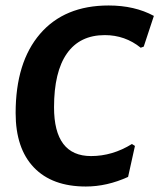

<svg xmlns="http://www.w3.org/2000/svg" viewBox="-20 -671 581 700"><path d="M376 -651Q471 -651 541 -613L504 -501L493 -497Q436 -543 362 -543Q271 -543 224 -476Q177 -409 177 -280Q177 -102 312 -102Q390 -102 461 -146L472 -139L447 -26Q370 9 293 9Q170 9 103.5 -60.5Q37 -130 37 -259Q37 -444 126 -547.5Q215 -651 376 -651Z"/></svg>

Font: Alegreya Sans
Style: Bold Italic
Weight: 700
Italic angle: -7°
Designer: Juan Pablo del Peral
Foundry: Huerta Tipografica
Version: Version 2.007